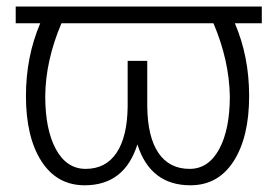

<svg xmlns="http://www.w3.org/2000/svg" viewBox="-20 -548 826 578"><path d="M768.1 -478H687Q730 -377.9 730 -259.3Q730 -135.3 683.3 -62.7Q636.7 9.8 553.2 9.8Q432.6 9.8 393.6 -113.3Q355 9.8 234.9 9.8Q151.4 9.8 104.7 -62.7Q58.1 -135.3 58.1 -259.3Q58.1 -377 101.1 -478H27.3V-528.3H768.1ZM671.9 -258.3Q669.9 -366.7 622.6 -478H165Q117.2 -365.7 116.2 -258.3Q116.2 -157.7 148.4 -98.6Q180.7 -39.6 237.8 -39.6Q298.3 -39.6 330.8 -87.9Q363.3 -136.2 364.3 -227.5V-364.7H423.3V-228Q424.3 -135.7 457 -87.6Q489.7 -39.6 550.8 -39.6Q607.4 -39.6 639.6 -98.6Q671.9 -157.7 671.9 -258.3Z"/></svg>

Font: SteelSelectRoboto
Style: Regular
Weight: 300
Designer: Google
Version: Version 2.137; 2017